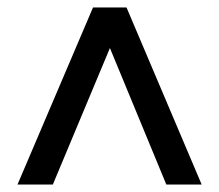

<svg xmlns="http://www.w3.org/2000/svg" viewBox="-20 -648 589 516"><path d="M27 -152 230 -628H320L522 -152H427L258 -561H293L122 -152Z"/></svg>

Font: Nunito Sans 10pt SemiCondensed
Style: Bold
Weight: 700
Width: 4
Designer: Vernon Adams
Foundry: Vernon Adams
Version: Version 3.101;gftools[0.9.27]